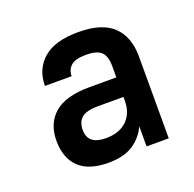

<svg xmlns="http://www.w3.org/2000/svg" viewBox="-72 -781 485 480"><g transform="rotate(-20 170.0 -540.5)"><path d="M141 -374Q89 -374 63 -399Q37 -424 37 -470Q37 -516 67 -542Q97 -568 161 -568H232V-598Q232 -624 220.5 -635.5Q209 -647 180 -647Q151 -647 139.5 -636.5Q128 -626 128 -609H57Q57 -653 87.5 -680Q118 -707 181 -707Q244 -707 273.5 -678.5Q303 -650 303 -598V-380H244V-434Q233 -408 208 -391Q183 -374 141 -374ZM156 -434Q192 -434 212 -453.5Q232 -473 232 -506V-516H165Q133 -516 120.5 -505Q108 -494 108 -473Q108 -434 156 -434Z"/></g></svg>

Font: Golos UI
Style: Regular
Weight: 400
Designer: A.Korolkova, Vitaly Kuzmin
Foundry: ParaType Ltd
Version: Version 2.000